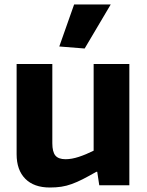

<svg xmlns="http://www.w3.org/2000/svg" viewBox="-20 -825 653 855"><path d="M244 -618 310 -805H473L357 -609ZM202 10Q131 10 92.5 -29Q54 -68 54 -138V-540H213V-187Q213 -149 226.5 -132.5Q240 -116 272 -116Q299 -116 331 -126.5Q363 -137 397 -154V-540H556V0H422L413 -60H409Q374 -40 348.5 -27Q323 -14 299.5 -5.5Q276 3 253 6.5Q230 10 202 10Z"/></svg>

Font: Encode Sans Narrow
Style: Bold
Weight: 700
Designer: Pablo Impallari, Andres Torresi
Foundry: Pablo Impallari, Andres Torresi
Version: Version 1.000; ttfautohint (v1.00) -l 8 -r 50 -G 200 -x 14 -